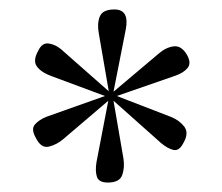

<svg xmlns="http://www.w3.org/2000/svg" viewBox="-20 -798 470 406"><path d="M208 -412Q189 -412 185 -424Q181 -436 184 -455L209 -585L114 -504Q100 -492 83.5 -488Q67 -484 56 -506Q45 -525 54 -535Q63 -545 78 -551L202 -595L89 -637Q67 -645 58 -657.5Q49 -670 61 -691Q69 -708 83 -706Q97 -704 109 -694L210 -605L189 -727Q185 -748 191 -763Q197 -778 222 -778Q254 -778 246 -736L220 -604L316 -685Q331 -698 347.5 -700Q364 -702 376 -681Q385 -664 376.5 -654Q368 -644 351 -638L227 -595L341 -551Q359 -544 369.5 -530.5Q380 -517 368 -496Q359 -478 346.5 -481Q334 -484 320 -496L220 -585L241 -463Q244 -444 238.5 -428Q233 -412 208 -412Z"/></svg>

Font: Literata 72pt Light
Style: Regular
Weight: 300
Designer: Latin by Veronika Burian and Jose Scaglione. Greek by Irene Vlachou. Cyrillic by Vera Evstafieva.
Foundry: TypeTogether
Version: Version 3.002